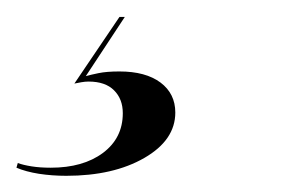

<svg xmlns="http://www.w3.org/2000/svg" viewBox="-106 -13 348 230"><path d="M-26.6 197.6Q-43.5 197.6 -59.3 195.2Q-75 192.7 -86.3 187.9L-84.7 182.3Q-78.2 184.7 -68.1 186.3Q-58.1 187.9 -45.2 187.9Q-6.5 187.9 17.3 170.2Q41.1 152.4 41.1 122.6Q41.1 105.6 30.6 95.2Q20.2 84.7 0 84.7Q-4 84.7 -8.5 85.5Q-12.9 86.3 -16.9 87.1L37.1 7.3H43.5L-3.2 78.2Q2.4 76.6 12.1 74.6Q21.8 72.6 37.1 72.6Q68.5 72.6 86.3 85.9Q104 99.2 104 121.8Q104 154.8 66.9 176.2Q29.8 197.6 -26.6 197.6Z"/></svg>

Font: Playfair 144pt SemiCondensed
Style: Italic
Weight: 400
Width: 4
Italic angle: -15.6°
Designer: Claus Eggers Sørensen
Foundry: Claus Eggers Sørensen
Version: Version 2.203